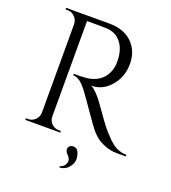

<svg xmlns="http://www.w3.org/2000/svg" viewBox="-158 -816 1004 1127"><g transform="rotate(20 344.0 -253.0)"><path d="M266 -669H202V-73Q202 -47 220.5 -28.5Q239 -10 266 -10H278L279 0H60V-10H73Q99 -10 117.5 -28Q136 -46 137 -72V-627Q136 -653 117.5 -671.5Q99 -690 73 -690H60V-700H330Q421 -700 473 -649.5Q525 -599 525 -518.5Q525 -438 475.5 -379.5Q426 -321 355 -321Q370 -314 390.5 -293.5Q411 -273 427 -251Q513 -128 539 -99.5Q565 -71 576 -60.5Q587 -50 600 -40Q613 -30 626 -24Q655 -10 688 -10V0H633Q590 0 553 -15.5Q516 -31 497.5 -47.5Q479 -64 465.5 -79.5Q452 -95 391 -183Q330 -271 320 -283.5Q310 -296 299 -308Q267 -342 235 -342V-352Q243 -351 256 -351Q269 -351 288 -352Q412 -355 444 -456Q450 -476 450 -493.5Q450 -511 450 -516Q448 -583 415 -624Q382 -665 326 -668Q302 -669 266 -669ZM350 67Q358 50 379 50Q403 50 412 72.5Q421 95 421 115.5Q421 136 408 156Q385 192 344 194L342 187Q364 180 373 165Q389 138 369 114Q367 112 363 107.5Q359 103 357 100.5Q355 98 352.5 93.5Q350 89 349 85Q346 76 350 67Z"/></g></svg>

Font: Cinzel
Style: Regular
Weight: 400
Designer: Natanael Gama
Version: Version 1.001;PS 001.001;hotconv 1.0.56;makeotf.lib2.0.21325